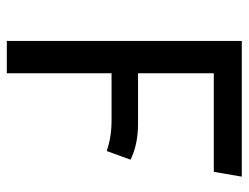

<svg xmlns="http://www.w3.org/2000/svg" viewBox="-103 -626 729 563"><g transform="rotate(90 261.5 -344.5)"><path d="M483.9 -606.9H194.8V-384.8H341.8Q403.8 -384.8 448.2 -362.8L422.9 -293Q381.3 -307.1 334 -307.1H194.8V0H100.1V-689H498Z"/></g></svg>

Font: FiraGO
Style: Regular
Weight: 400
Designer: bBox Type
Foundry: bBox Type GmbH
Version: Version 1.001;PS 001.001;hotconv 1.0.88;makeotf.lib2.5.64775